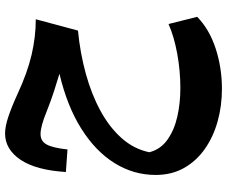

<svg xmlns="http://www.w3.org/2000/svg" viewBox="-90 -462 909 769"><g transform="rotate(-90 364.5 -77.5)"><path d="M60.1 -268.1Q67.4 -387.7 109.1 -449.7Q150.9 -511.7 214.4 -511.7Q241.7 -511.7 280.3 -499Q318.8 -486.3 374.5 -460.9Q457.5 -422.4 529.3 -405.5Q601.1 -388.7 671.9 -388.7L626.5 -219.7Q535.6 -210.9 453.4 -188.2Q371.1 -165.5 305.2 -129.6Q239.3 -93.8 195.8 -44.9Q152.3 3.9 139.2 65.9Q150.4 110.4 188.5 137.9Q226.6 165.5 281 178Q335.4 190.4 396.5 190.4Q464.8 190.4 533.2 178Q601.6 165.5 652.8 143.1L681.6 257.8Q630.9 307.1 554 332Q477.1 356.9 393.1 356.9Q324.7 356.9 262.7 339.6Q200.7 322.3 152.3 288.3Q104 254.4 76.2 205.1Q48.3 155.8 48.3 91.3Q48.3 3.4 95.5 -72.8Q142.6 -148.9 233.2 -206.1Q323.7 -263.2 453.6 -293.9Q423.8 -302.7 384.5 -315.4Q345.2 -328.1 308.6 -342.8Q272.9 -357.4 250.2 -363.5Q227.5 -369.6 211.9 -369.6Q183.6 -369.6 170.2 -345Q156.7 -320.3 150.4 -261.7Z"/></g></svg>

Font: Pinar-FD Bold
Style: Regular
Weight: 700
Designer: Amin Abedi
Version: Version 3.000